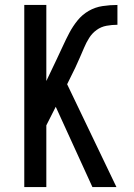

<svg xmlns="http://www.w3.org/2000/svg" viewBox="-20 -755 540 775"><path d="M353 0 205 -324 167 -249V0H78V-735H167V-428L208 -514Q221 -541 233.5 -568.5Q246 -596 260 -622.5Q274 -649 293 -672.5Q312 -696 338 -711Q364 -726 394 -730.5Q424 -735 454 -735V-655Q432 -655 410 -651Q388 -647 370 -634Q352 -621 340 -602Q328 -583 319.5 -562.5Q311 -542 302 -522Q293 -502 284 -482L251 -415L450 0Z"/></svg>

Font: Iosevka Medium
Style: Regular
Weight: 500
Monospace: yes
Designer: Belleve Invis
Foundry: Belleve Invis
Version: Version 32.5.0; ttfautohint (v1.8.4)